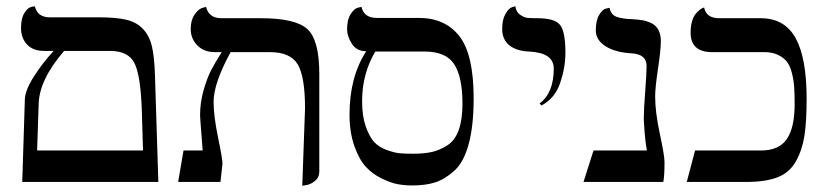

<svg xmlns="http://www.w3.org/2000/svg" viewBox="-20 -579 2641 611"><path d="M184.1 -417Q104 -324.2 103 -246.1L98.1 -100.1H435.1L431.2 -231Q427.2 -341.8 407.2 -379.4Q387.2 -417 330.1 -417ZM50.8 0 59.1 -263.2Q60.1 -292 88.1 -335.9Q116.2 -379.9 150.9 -417H120.1Q85 -417 65.9 -437.5Q46.9 -458 46.9 -490.2Q46.9 -521 57.9 -538.1Q68.8 -555.2 80.1 -557.1L90.8 -559.1Q99.6 -523.9 138.2 -523.9H293.9Q350.1 -523.9 383.1 -515.9Q416 -507.8 436 -485.8Q456.1 -463.9 463.6 -430.9Q471.2 -397.9 473.1 -340.8L483.9 0Z M941.9 12.2 950.7 -233.9Q950.7 -335.9 927.2 -374.5Q903.8 -413.1 838.9 -413.1H713.9Q660.2 -314.9 659.7 -255.9Q659.7 -210 673.8 -142.1Q688 -74.2 688 -58.1L681.6 0H546.9L564 -100.1H625Q624 -114.3 621.8 -141.1Q619.6 -168 618.2 -188Q616.7 -208 616.7 -211.9Q616.7 -252.9 627.9 -292Q639.2 -331.1 651.6 -355Q664.1 -378.9 685.5 -413.1H664.1Q628.9 -413.1 607.9 -434.6Q586.9 -456.1 586.9 -486.8Q586.9 -514.6 598.9 -532.2Q610.8 -549.8 623.5 -553.7L635.7 -557.1Q644.5 -521 685.1 -521H811Q920.9 -521 958.5 -486.1Q996.1 -451.2 996.1 -344.2V-33.2Q996.1 -14.2 982.4 -3.2Q968.8 7.8 955.6 9.8Z M1330.6 -415H1174.3Q1132.3 -344.2 1132.3 -256.8Q1132.3 -210 1143.8 -177Q1155.3 -144 1170.4 -127.4Q1185.5 -110.8 1210.4 -101.8Q1235.4 -92.8 1252 -91.3Q1268.6 -89.8 1294.4 -89.8Q1330.6 -89.8 1355 -95.5Q1379.4 -101.1 1403.6 -116.5Q1427.7 -131.8 1439.7 -165Q1451.7 -198.2 1451.7 -249Q1451.7 -334 1425.5 -374.5Q1399.4 -415 1330.6 -415ZM1291.5 11.2Q1268.6 11.2 1245.6 7.1Q1222.7 2.9 1193.6 -11.5Q1164.6 -25.9 1143.6 -48.8Q1122.6 -71.8 1107.4 -115Q1092.3 -158.2 1092.3 -214.8Q1092.3 -334 1145.5 -416Q1114.7 -416 1099.6 -439.9Q1084.5 -463.9 1084.5 -485.8Q1084.5 -516.6 1095.9 -534.2Q1107.4 -551.8 1119.1 -554.7L1130.4 -557.1Q1138.2 -522 1178.7 -522H1312.5Q1396.5 -522 1441.9 -463.9Q1487.3 -405.8 1487.3 -266.1Q1487.3 -178.2 1471.4 -120.1Q1455.6 -62 1425 -34.9Q1394.5 -7.8 1364 1.7Q1333.5 11.2 1291.5 11.2Z M1703.1 -243.2 1697.3 -250Q1742.2 -283.2 1742.2 -360.8Q1742.2 -411.6 1663.1 -415Q1622.1 -417 1600.1 -435.5Q1578.1 -454.1 1578.1 -486.8Q1578.1 -516.6 1588.6 -534.9Q1599.1 -553.2 1609.9 -556.2L1620.1 -559.1Q1622.1 -541 1635.3 -532Q1648.4 -522.9 1659.4 -522Q1670.4 -521 1691.4 -521Q1744.6 -521 1762 -500Q1779.3 -479 1779.3 -411.1Q1779.3 -364.3 1762.7 -315.2Q1746.1 -266.1 1703.1 -243.2Z M2064.9 -272Q2064.9 -222.2 2079.8 -153.1Q2094.7 -84 2094.7 -63Q2094.7 -19 2090.8 0H1836.9L1868.7 -100.1H2038.6Q2032.7 -130.9 2029.8 -181.2Q2028.8 -188 2028.8 -204.1Q2028.8 -230 2033.2 -287.6Q2037.6 -345.2 2037.6 -369.1Q2037.6 -406.2 1990.7 -409.2Q1937.5 -412.1 1906.7 -432.1Q1876 -452.1 1876 -481.9Q1876 -514.2 1887 -532Q1897.9 -549.8 1908.7 -551.8L1919.9 -554.2Q1923.8 -532.2 1941.9 -525.6Q1960 -519 1989.7 -518.1Q2009.8 -517.1 2024.2 -514.6Q2038.6 -512.2 2053.2 -505.1Q2067.9 -498 2075.4 -483.6Q2083 -469.2 2083 -448.2Q2083 -420.4 2074 -360.6Q2064.9 -300.8 2064.9 -272Z M2508.8 -248Q2508.8 -280.3 2507.3 -301.8Q2505.9 -323.2 2500.2 -346.2Q2494.6 -369.1 2484.1 -382.6Q2473.6 -396 2455.6 -404.5Q2437.5 -413.1 2412.6 -413.1H2246.6Q2177.7 -413.1 2177.7 -475.1Q2177.7 -495.1 2182.1 -510.5Q2186.5 -525.9 2193.1 -533.9Q2199.7 -542 2205.8 -546.9Q2211.9 -551.8 2216.3 -553.7L2220.7 -555.2Q2227.5 -521 2268.6 -521H2400.9Q2477.1 -521 2512 -457.5Q2546.9 -394 2546.9 -265.1Q2546.9 -190.9 2539.8 -146Q2532.7 -101.1 2512.7 -65.4Q2492.7 -29.8 2454.6 -14.9Q2416.5 0 2354.5 0H2165.5L2191.9 -100.1H2401.9Q2459 -100.1 2483.9 -136.5Q2508.8 -172.9 2508.8 -248Z"/></svg>

Font: Linux Biolinum
Style: Bold
Weight: 700
Designer: Philipp H. Poll
Foundry: Philipp H. Poll
Version: Version 1.3.2 ; ttfautohint (v0.9)